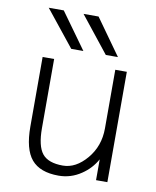

<svg xmlns="http://www.w3.org/2000/svg" viewBox="-85 -820 729 897"><g transform="rotate(10 279.0 -371.5)"><path d="M374 -583 238.3 -753.9H309.6L431.6 -583ZM210 -583 73.2 -753.9H144.5L267.6 -583ZM139.6 -522.5V-195.3Q139.6 -109.4 168 -74.2Q196.3 -39.1 265.6 -39.1Q327.1 -39.1 378.4 -99.6Q429.7 -160.2 429.7 -244.1V-522.5H484.4V1H430.7V-97.7Q405.3 -51.8 361.3 -22.5Q312.5 10.7 253.9 10.7Q166 10.7 125.5 -37.1Q85 -85 85 -192.4V-522.5Z"/></g></svg>

Font: Gen Shin Gothic Light
Style: Regular
Weight: 200
Designer: [Source Han Sans]
Ryoko NISHIZUKA  (kana & ideographs); Paul D. Hunt (Latin, Greek & Cyrillic); Wenlong ZHANG  (bopomofo
Version: Version 1.002.20150607